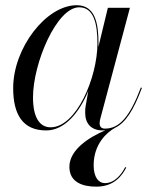

<svg xmlns="http://www.w3.org/2000/svg" viewBox="-20 -490 584 736"><path d="M357.5 -324C357.5 -398 346 -470 274 -470C156.5 -470 30.5 -305.5 30.5 -152.5C30.5 -50.5 67.5 10 157 10C227.5 10 284 -58 318.5 -141.5L308.5 -85C307 -78 306.5 -69 306.5 -58C306.5 -18 327.5 10 374.5 10C377.5 10 380.5 10 384 9.5C322.5 35.5 246 83.5 246 149.5C246 209.5 298 225.5 349 225.5C420 225.5 449 180.5 464 152.5L460 150.5C446.5 176.5 421 212 382 212C358 212 339 189.5 339 143.5C339 62 390 17 421 0C461.5 -19.5 492 -67.5 524 -153L520 -154.5C477.5 -42.5 438 3 382.5 3C367.5 3 362 -5.5 362 -17C362 -21.5 362.5 -27.5 364 -33L478 -460H393.5L357 -309.5C357 -314.5 357.5 -319.5 357.5 -324ZM353.5 -324C353.5 -192.5 272.5 -2 174 -2C133 -2 106.5 -38 106.5 -117C106.5 -247 197 -462 283.5 -462C338.5 -462 353.5 -401.5 353.5 -324Z"/></svg>

Font: Bodoni* 36pt
Style: Italic
Weight: 400
Italic angle: -13°
Version: Version 2.3